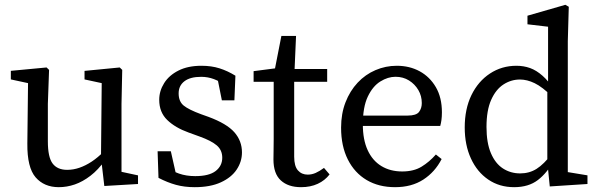

<svg xmlns="http://www.w3.org/2000/svg" viewBox="-20 -759 2459 792"><path d="M549.3 0 410.3 8.2 396.6 -108.9 399.7 -431.2 421.3 -411.4 328.7 -431.4V-466.6L473.9 -480.7L484.2 -470.7L481.2 -330.6V-29.7L454.8 -55.9L549.3 -35.6ZM177.4 -330.6V-176.3Q177.4 -110.4 197.1 -84.4Q216.8 -58.4 256.9 -58.4Q282.6 -58.4 307.8 -67.1Q333.1 -75.8 358.3 -92.4Q383.5 -109.1 407.9 -133.8H429.9V-81.9H378L412.9 -97.7Q385.1 -58.4 353.2 -34Q321.3 -9.5 288.7 1.8Q256 13.1 222.5 13.1Q162.3 13.1 127 -27.4Q91.8 -67.9 92.8 -166.9L95.8 -431.2L117.5 -411.4L24.7 -431.4V-466.8L172.1 -480.7L182.4 -470.7Z M783.2 13.1Q740.8 13.1 705.9 3.5Q670.9 -6.1 633.8 -25.3L630.1 -135.1H684.7L711.5 -16.2L662 -39V-73.4Q688.4 -53.5 718.3 -43Q748.3 -32.5 785.2 -32.5Q842.3 -32.5 869.6 -53.6Q896.8 -74.7 896.8 -108.4Q896.8 -139.9 874.1 -159.3Q851.4 -178.6 804.3 -195.5L757.8 -212.4Q702.7 -232.2 669.8 -264.1Q636.8 -296 636.8 -347.3Q636.8 -383.8 657.1 -416.1Q677.3 -448.4 716.3 -468Q755.2 -487.7 810.9 -487.7Q852.2 -487.7 885.4 -477.2Q918.7 -466.7 951.1 -446.7L946.9 -345.2H895.2L874.7 -447.5L911.8 -431V-404.4Q887.6 -423.3 862.4 -432.7Q837.2 -442.1 809.8 -442.1Q764.5 -442.1 740.7 -423.8Q716.9 -405.6 716.9 -373.8Q716.9 -340.6 737.6 -323.6Q758.3 -306.7 809.4 -287.9L840.4 -276.8Q915.2 -249.1 946.7 -213.5Q978.1 -177.8 978.1 -130.3Q978.1 -92.4 956.3 -59.6Q934.5 -26.8 891 -6.9Q847.6 13.1 783.2 13.1Z M1151.3 -474.5H1329.6V-421.6H1151.3ZM1193.5 -112.4Q1193.5 -73.6 1209 -56.1Q1224.4 -38.7 1249.2 -38.7Q1266.1 -38.7 1281.9 -45.6Q1297.7 -52.5 1316.5 -66.4L1339.5 -39.5Q1320.5 -14.7 1290.7 -0.8Q1260.8 13.1 1221.8 13.1Q1168.9 13.1 1138.5 -14.7Q1108 -42.5 1108 -101.4Q1108 -119.8 1108.5 -138.6Q1109 -157.3 1109 -186.3V-421.6H1026.1V-465.5L1149.8 -481.5L1108.8 -448.1L1140.7 -610.8H1201.2L1193.5 -435.5Z M1616.7 -487.7Q1669.5 -487.7 1711.3 -464.9Q1753 -442.1 1778 -399.3Q1802.9 -356.5 1802.9 -295.5Q1802.9 -278.5 1801 -264.2Q1799 -249.8 1796 -239.6H1425.7V-282.2H1660.9Q1696.9 -282.2 1708.4 -297.2Q1719.9 -312.2 1719.9 -333.9Q1719.9 -363.2 1705.7 -387.5Q1691.5 -411.8 1667.1 -427.1Q1642.6 -442.3 1611.4 -442.3Q1580.1 -442.3 1548.9 -422.9Q1517.6 -403.5 1497.2 -360.6Q1476.7 -317.7 1476.7 -245.7Q1476.7 -182.8 1496.6 -139.6Q1516.5 -96.3 1553.2 -74Q1589.8 -51.7 1639.1 -51.7Q1686.7 -51.7 1719 -71.5Q1751.3 -91.2 1778 -121.7L1801.7 -102.9Q1774.5 -49.6 1726.2 -18.2Q1677.9 13.1 1609.6 13.1Q1542.3 13.1 1492.4 -16.4Q1442.5 -46 1414.8 -101.1Q1387 -156.3 1387 -232.5Q1387 -289.9 1405.2 -336.9Q1423.4 -383.9 1455.2 -417.9Q1487 -451.8 1528.8 -469.7Q1570.6 -487.7 1616.7 -487.7Z M1986.8 -235.2Q1986.8 -169.9 2005 -127.2Q2023.2 -84.5 2054.7 -64.1Q2086.3 -43.7 2125.7 -43.7Q2163.6 -43.7 2193.4 -62.5Q2223.3 -81.3 2256.7 -124.9L2265.8 -98.5Q2237.3 -45.9 2198.8 -16.4Q2160.2 13.1 2100.8 13.1Q2040 13.1 1994.1 -18.3Q1948.1 -49.6 1922.6 -105.2Q1897 -160.7 1897 -233.2Q1897 -309.6 1924.7 -366.7Q1952.5 -423.7 2001.1 -455.7Q2049.7 -487.7 2110.4 -487.7Q2140.2 -487.7 2166.5 -478.3Q2192.7 -468.9 2218.1 -446.4Q2243.5 -424 2269.4 -384.6L2259.4 -359Q2217.2 -400.6 2185.6 -415.8Q2154.1 -431 2124.9 -431Q2088.3 -431 2056.8 -410.6Q2025.2 -390.1 2006 -346.9Q1986.8 -303.7 1986.8 -235.2ZM2303.2 -52.2 2403.3 -35.7V0L2247.8 10.1L2237.7 -91.2V-386.4L2240.8 -399.3V-648.8L2155.8 -658.8V-694.2L2312.1 -739.2L2326.2 -731.1L2322.2 -589.2V0Z"/></svg>

Font: Adobe Variable Font Prototype
Style: Regular
Weight: 389
Designer: Frank Grießhammer
Foundry: Adobe
Version: Version 1.004;hotconv 1.0.113;makeotfexe 2.5.65598